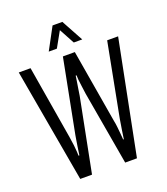

<svg xmlns="http://www.w3.org/2000/svg" viewBox="-155 -979 949 1088"><g transform="rotate(-20 319.0 -435.5)"><path d="M140 0 19 -686H90L164 -243Q169 -213 171.5 -190.5Q174 -168 175 -152Q176 -136 176 -127H181Q182 -134 184 -147.5Q186 -161 188.5 -178.5Q191 -196 194 -213Q197 -230 199 -243L285 -686H357L432 -243Q436 -225 438 -204.5Q440 -184 442 -164Q444 -144 445 -127H449Q450 -134 452 -147.5Q454 -161 456.5 -178Q459 -195 462 -212Q465 -229 467 -243L552 -686H618L482 0H411L334 -443Q331 -469 327.5 -491.5Q324 -514 322.5 -531.5Q321 -549 321 -559H316Q315 -549 311.5 -528.5Q308 -508 304.5 -485Q301 -462 298 -443L211 0ZM219 -739 290 -871H349L421 -739H370L305 -859H335L268 -739Z"/></g></svg>

Font: Archivo ExtraCondensed Light
Style: Regular
Weight: 300
Width: 2
Designer: Hector Gatti
Foundry: Omnibus-Type
Version: Version 2.001